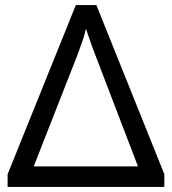

<svg xmlns="http://www.w3.org/2000/svg" viewBox="-20 -737 679 757"><path d="M10 0V-50L279 -717H360L628 -50V0ZM113 -81H524L357 -517Q354 -525 346 -546Q338 -567 330.5 -589.5Q323 -612 319 -624Q312 -593 301 -563.5Q290 -534 284 -517Z"/></svg>

Font: Go Noto Current
Style: Regular
Weight: 400
Designer: Monotype Design Team
Foundry: Monotype Imaging Inc.
Version: Version 2.007; ttfautohint (v1.8) -l 8 -r 50 -G 200 -x 14 -D